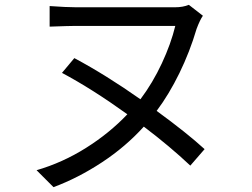

<svg xmlns="http://www.w3.org/2000/svg" viewBox="-20 -727 1040 793"><path d="M574 -204Q499 -121 401 -56.5Q303 8 201 46L131 -24Q238 -55 335 -116Q432 -177 506 -255Q360 -360 236 -426L287 -487Q418 -417 560 -317Q611 -385 648.5 -465.5Q686 -546 704 -620H292Q269 -620 185 -617V-702Q255 -697 292 -697H704Q735 -697 760 -707L818 -662Q806 -645 792 -608Q764 -513 721 -425Q678 -337 627 -269Q753 -177 825 -111L766 -43Q681 -123 574 -204Z"/></svg>

Font: Noto Sans SC
Style: Regular
Weight: 400
Designer: Ryoko NISHIZUKA ____ (kana & ideographs); Paul D. Hunt (Latin, Greek & Cyrillic); Wenlong ZHANG ___ (bopomofo); Sandoll 
Foundry: Adobe Systems Incorporated
Version: Version 1.004